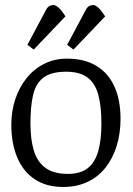

<svg xmlns="http://www.w3.org/2000/svg" viewBox="-20 -735 528 763"><path d="M231 8Q165 8 119 -22Q73 -52 49 -108Q25 -164 25 -240Q25 -294 41 -341.5Q57 -389 86 -425Q115 -461 156 -481.5Q197 -502 246 -502Q316 -502 363.5 -473Q411 -444 435 -390.5Q459 -337 459 -263Q459 -204 443.5 -154.5Q428 -105 399 -68.5Q370 -32 327.5 -12Q285 8 231 8ZM250 -44Q300 -44 329 -67Q358 -90 370.5 -135Q383 -180 383 -244Q383 -315 370 -360.5Q357 -406 326.5 -428Q296 -450 243 -450Q183 -450 152.5 -426.5Q122 -403 111.5 -357.5Q101 -312 101 -244Q101 -181 114.5 -136.5Q128 -92 160.5 -68Q193 -44 250 -44ZM272 -538 247 -557 303 -662Q312 -679 321.5 -697Q331 -715 351 -715Q359 -715 370.5 -704.5Q382 -694 398 -670ZM114 -538 89 -557 145 -662Q154 -679 163.5 -697Q173 -715 193 -715Q201 -715 213 -704.5Q225 -694 240 -670Z"/></svg>

Font: Faustina Light
Style: Regular
Weight: 300
Designer: Alfonso Garcia
Foundry: http://www.omnibus-type.com
Version: Version 1.200